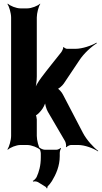

<svg xmlns="http://www.w3.org/2000/svg" viewBox="-20 -796 559 1054"><path d="M243 -182 336 -23C341 -16 345 5 342 11L345 12C348 7 363 0 369 0H410C446 0 495 19 518 35L519 32C495 15 455 -28 435 -67L326 -276C320 -289 301 -311 293 -311V-307C301 -307 322 -325 330 -337L415 -464C440 -503 484 -542 511 -558L510 -562C484 -546 432 -528 394 -528H348C343 -528 331 -534 330 -538L327 -537C329 -532 320 -514 316 -509C279 -462 241 -416 206 -369C190 -348 172 -317 166 -298L170 -296C177 -315 182 -350 182 -376V-700C182 -724 192 -761 201 -774L200 -776C188 -764 153 -750 130 -750H92C69 -750 35 -764 23 -776L21 -774C30 -761 41 -724 41 -700V-50C41 -26 30 11 21 24L23 26C35 14 69 0 92 0H130C153 0 188 14 200 26L201 24C192 11 182 -26 182 -50V-140C182 -146 179 -164 175 -166L174 -162C178 -161 190 -172 194 -176L204 -187C216 -200 229 -226 231 -240H227C226 -226 234 -197 243 -182ZM189 204 231 230C233 231 236 236 236 238L240 237C240 235 240 230 241 228C250 219 258 209 265 198C287 162 308 116 308 61V44C308 35 312 23 315 19L313 16C309 20 298 26 290 26H226C216 26 202 19 197 14L195 17C199 22 204 37 204 47V68C204 114 194 147 181 176C177 184 166 195 160 197L162 201C167 199 181 199 189 204Z"/></svg>

Font: Asimov
Style: EdgeExtreme
Weight: 500
Designer: Google
Version: Version 2.000980: 2014